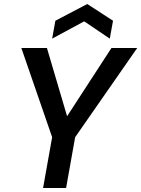

<svg xmlns="http://www.w3.org/2000/svg" viewBox="-20 -933 701 953"><path d="M238.8 -252 85.9 -694.8H212.9L313 -356L533.2 -694.8H661.1L353 -252L308.1 0H193.8ZM541 -830.1 524.9 -741.2 397.9 -827.1 238.8 -741.2 254.9 -830.1 413.1 -913.1Z"/></svg>

Font: Poppins Medium
Style: Italic
Weight: 500
Italic angle: -10°
Designer: Ninad Kale (Devanagari), Jonny Pinhorn (Latin)
Foundry: Indian Type Foundry
Version: Version 3.200;PS 1.000;hotconv 16.6.54;makeotf.lib2.5.65590